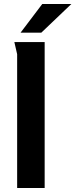

<svg xmlns="http://www.w3.org/2000/svg" viewBox="-20 -943 378 963"><path d="M192 -923 83 -779H187L338 -923ZM52 -732C53 -727 66 -673 66 -671V0H204V-732Z"/></svg>

Font: Rosario
Style: Bold
Weight: 700
Designer: Hector Gatti
Foundry: Omnibus Type
Version: Version 1.100